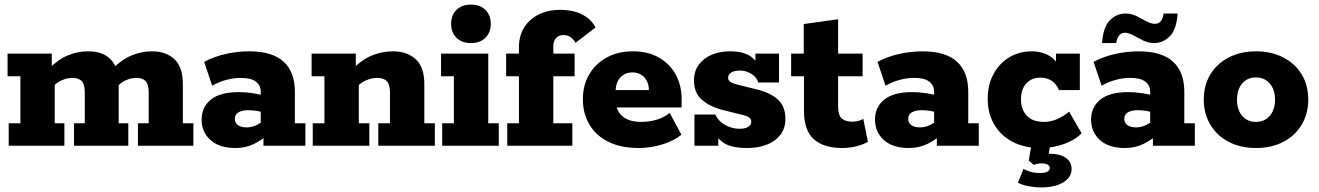

<svg xmlns="http://www.w3.org/2000/svg" viewBox="-20 -636 5755 838"><path d="M18 0V-98H69V-303H13V-402H206V-337L193 -335Q231 -375 274.5 -393.5Q318 -412 364 -412Q417 -412 448 -389.5Q479 -367 491 -328L471 -335Q509 -375 553 -393.5Q597 -412 643 -412Q705 -412 741.5 -377.5Q778 -343 778 -270V-98H824V0H582V-98H629V-232Q629 -267 616 -281.5Q603 -296 575 -296Q553 -296 530 -286Q507 -276 489 -255L493 -314Q496 -303 497 -290Q498 -277 498 -270V-98H540V0H303V-98H350V-232Q350 -267 337 -281.5Q324 -296 296 -296Q274 -296 250.5 -286Q227 -276 209 -255L219 -289V-98H261V0Z M1008 10Q937 10 898.5 -25Q860 -60 860 -114Q860 -168 900 -201Q940 -234 1023 -234Q1053 -234 1084.5 -229Q1116 -224 1136 -218L1118 -205V-235Q1118 -264 1096.5 -280Q1075 -296 1032 -296Q1000 -296 968 -287.5Q936 -279 906 -262L871 -366Q914 -389 965.5 -400.5Q1017 -412 1068 -412Q1168 -412 1217.5 -367Q1267 -322 1267 -236V-98H1313V0H1130V-67L1153 -51Q1122 -24 1087 -7Q1052 10 1008 10ZM1056 -80Q1078 -80 1098.5 -89.5Q1119 -99 1131 -113L1118 -78V-170L1135 -142Q1120 -149 1101.5 -152Q1083 -155 1063 -155Q1036 -155 1020.5 -145.5Q1005 -136 1005 -117Q1005 -99 1019 -89.5Q1033 -80 1056 -80Z M1345 0V-98H1396V-303H1340V-402H1533V-337L1520 -335Q1558 -375 1602.5 -393.5Q1647 -412 1695 -412Q1757 -412 1794.5 -377.5Q1832 -343 1832 -270V-98H1878V0H1631V-98H1682V-232Q1682 -267 1668.5 -281.5Q1655 -296 1626 -296Q1603 -296 1579 -286Q1555 -276 1536 -255L1546 -290V-98H1592V0Z M1910 0V-98H1961V-303H1905V-402H2111V-98H2157V0ZM2036 -448Q1996 -448 1972.5 -471Q1949 -494 1949 -532Q1949 -570 1972.5 -593Q1996 -616 2036 -616Q2075 -616 2098.5 -593Q2122 -570 2122 -532Q2122 -494 2098.5 -471Q2075 -448 2036 -448Z M2194 0V-98H2245V-303H2189V-402H2245V-430Q2245 -480 2268 -516.5Q2291 -553 2331.5 -573Q2372 -593 2424 -593Q2483 -593 2522.5 -572Q2562 -551 2579 -516L2492 -449Q2483 -465 2470 -474Q2457 -483 2439 -483Q2418 -483 2406.5 -469.5Q2395 -456 2395 -433V-402H2488V-303H2395V-98H2478V0Z M2767 10Q2691 10 2636.5 -16.5Q2582 -43 2553 -91.5Q2524 -140 2524 -203Q2524 -264 2551.5 -311Q2579 -358 2628 -385Q2677 -412 2743 -412Q2808 -412 2855.5 -385Q2903 -358 2929 -311Q2955 -264 2955 -202V-167H2601V-243H2812Q2812 -265 2803.5 -282Q2795 -299 2779 -309.5Q2763 -320 2740 -320Q2717 -320 2700.5 -309Q2684 -298 2675.5 -280Q2667 -262 2667 -238V-202Q2667 -155 2695.5 -129.5Q2724 -104 2779 -104Q2814 -104 2846 -113.5Q2878 -123 2903 -143L2954 -48Q2923 -22 2872 -6Q2821 10 2767 10Z M3242 10Q3172 10 3138.5 -12.5Q3105 -35 3096 -67L3115 -75V0H3011V-136H3102Q3111 -116 3127.5 -102.5Q3144 -89 3165 -81.5Q3186 -74 3208 -74Q3233 -74 3246 -82.5Q3259 -91 3259 -104Q3259 -115 3251 -122Q3243 -129 3219 -135L3134 -156Q3077 -171 3043 -201Q3009 -231 3009 -284Q3009 -326 3030.5 -354.5Q3052 -383 3087.5 -397.5Q3123 -412 3165 -412Q3225 -412 3256 -390Q3287 -368 3295 -337L3277 -338V-402H3380V-276H3289Q3285 -292 3272.5 -303.5Q3260 -315 3243.5 -321.5Q3227 -328 3209 -328Q3185 -328 3171.5 -319.5Q3158 -311 3158 -296Q3158 -286 3166.5 -279.5Q3175 -273 3197 -267L3282 -246Q3341 -232 3374.5 -202Q3408 -172 3408 -117Q3408 -76 3386 -47.5Q3364 -19 3326.5 -4.5Q3289 10 3242 10Z M3655 10Q3575 10 3532 -28.5Q3489 -67 3489 -152V-303H3433V-402H3488V-531L3638 -552V-402H3745V-303H3638V-172Q3638 -133 3654 -119Q3670 -105 3699 -105Q3715 -105 3727 -108.5Q3739 -112 3748 -117L3768 -17Q3750 -6 3720 2Q3690 10 3655 10Z M3947 10Q3876 10 3837.5 -25Q3799 -60 3799 -114Q3799 -168 3839 -201Q3879 -234 3962 -234Q3992 -234 4023.5 -229Q4055 -224 4075 -218L4057 -205V-235Q4057 -264 4035.5 -280Q4014 -296 3971 -296Q3939 -296 3907 -287.5Q3875 -279 3845 -262L3810 -366Q3853 -389 3904.5 -400.5Q3956 -412 4007 -412Q4107 -412 4156.5 -367Q4206 -322 4206 -236V-98H4252V0H4069V-67L4092 -51Q4061 -24 4026 -7Q3991 10 3947 10ZM3995 -80Q4017 -80 4037.5 -89.5Q4058 -99 4070 -113L4057 -78V-170L4074 -142Q4059 -149 4040.5 -152Q4022 -155 4002 -155Q3975 -155 3959.5 -145.5Q3944 -136 3944 -117Q3944 -99 3958 -89.5Q3972 -80 3995 -80Z M4522 10Q4451 10 4399.5 -17Q4348 -44 4319.5 -92.5Q4291 -141 4291 -204Q4291 -266 4316 -312.5Q4341 -359 4384.5 -385.5Q4428 -412 4484 -412Q4514 -412 4540 -402Q4566 -392 4583 -374Q4600 -356 4602 -332L4589 -331V-402H4693V-243H4602Q4579 -297 4520 -297Q4482 -297 4459 -271.5Q4436 -246 4436 -202Q4436 -159 4461 -131.5Q4486 -104 4538 -104Q4565 -104 4593.5 -116Q4622 -128 4646 -149L4701 -54Q4669 -23 4621 -6.5Q4573 10 4522 10ZM4524 182Q4497 182 4468 176.5Q4439 171 4423 161L4447 101Q4458 108 4477 113.5Q4496 119 4521 119Q4562 119 4562 96Q4562 89 4553.5 83Q4545 77 4525 77Q4517 77 4509 78.5Q4501 80 4492 84L4470 65L4483 -10H4565L4553 58L4514 44Q4525 40 4537 37.5Q4549 35 4559 35Q4606 35 4631.5 52.5Q4657 70 4657 102Q4657 138 4620.5 160Q4584 182 4524 182Z M4890 10Q4819 10 4780.5 -25Q4742 -60 4742 -114Q4742 -168 4782 -201Q4822 -234 4905 -234Q4935 -234 4966.5 -229Q4998 -224 5018 -218L5000 -205V-235Q5000 -264 4978.5 -280Q4957 -296 4914 -296Q4882 -296 4850 -287.5Q4818 -279 4788 -262L4753 -366Q4796 -389 4847.5 -400.5Q4899 -412 4950 -412Q5050 -412 5099.5 -367Q5149 -322 5149 -236V-98H5195V0H5012V-67L5035 -51Q5004 -24 4969 -7Q4934 10 4890 10ZM4938 -80Q4960 -80 4980.5 -89.5Q5001 -99 5013 -113L5000 -78V-170L5017 -142Q5002 -149 4983.5 -152Q4965 -155 4945 -155Q4918 -155 4902.5 -145.5Q4887 -136 4887 -117Q4887 -99 4901 -89.5Q4915 -80 4938 -80ZM5017 -448Q4992 -448 4969 -459.5Q4946 -471 4926 -482Q4906 -493 4890 -493Q4873 -493 4863.5 -480Q4854 -467 4852 -448H4790Q4795 -519 4824.5 -548Q4854 -577 4893 -577Q4918 -577 4941 -565.5Q4964 -554 4984 -543Q5004 -532 5021 -532Q5038 -532 5047.5 -545Q5057 -558 5058 -577H5120Q5115 -507 5085.5 -477.5Q5056 -448 5017 -448Z M5462 10Q5394 10 5342.5 -17Q5291 -44 5262.5 -92Q5234 -140 5234 -201Q5234 -264 5262.5 -311Q5291 -358 5342.5 -385Q5394 -412 5462 -412Q5530 -412 5581.5 -385Q5633 -358 5661.5 -311Q5690 -264 5690 -201Q5690 -140 5661.5 -92Q5633 -44 5581.5 -17Q5530 10 5462 10ZM5462 -104Q5499 -104 5522 -130.5Q5545 -157 5545 -201Q5545 -245 5522 -271.5Q5499 -298 5462 -298Q5424 -298 5401.5 -271.5Q5379 -245 5379 -201Q5379 -157 5401.5 -130.5Q5424 -104 5462 -104Z"/></svg>

Font: Rokkitt ExtraBold
Style: Regular
Weight: 800
Version: Version 3.103